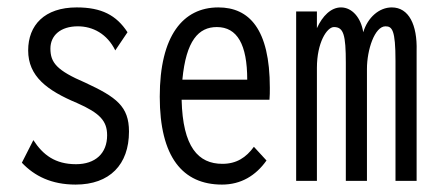

<svg xmlns="http://www.w3.org/2000/svg" viewBox="-20 -488 1165 518"><path d="M184 10C276 10 328 -44 328 -133C328 -201 294 -226 210 -265C133 -298 116 -319 116 -357C116 -392 143 -417 190 -417C230 -417 269 -397 291 -352L324 -401C294 -447 254 -468 187 -468C100 -468 56 -420 56 -352C56 -282 107 -244 188 -210C249 -183 269 -162 269 -123C269 -74 237 -45 185 -45C129 -45 96 -70 70 -110L39 -49C73 -13 119 10 184 10Z M579 10C630 10 670 -14 699 -55L665 -92C644 -63 618 -46 580 -46C515 -46 473 -91 470 -219H707C708 -230 708 -239 708 -251C708 -410 652 -468 569 -468C474 -468 411 -392 411 -227C411 -64 473 10 579 10ZM472 -273C482 -379 516 -415 565 -415C620 -415 647 -368 647 -273Z M779 0H835V-305C835 -373 862 -415 881 -415C907 -415 913 -394 913 -318V0H970V-302C970 -354 991 -417 1020 -417C1038 -417 1047 -407 1047 -324V0H1104V-351C1106 -421 1083 -468 1037 -468C1003 -468 972 -441 960 -401C954 -440 930 -468 900 -468C873 -468 850 -445 835 -412V-457H779Z"/></svg>

Font: Inconsolata Condensed
Style: Regular
Weight: 400
Width: 3
Monospace: yes
Designer: Raph Levien, Cyreal, Brenton Simpson
Foundry: Raph Levien, Cyreal, Google
Version: Version 3.100